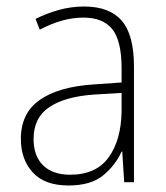

<svg xmlns="http://www.w3.org/2000/svg" viewBox="-20 -559 508 589"><path d="M238 -539Q316 -539 353.5 -495.5Q391 -452 391 -355V0H361L355 -94H353Q334 -52 296.5 -21Q259 10 190 10Q117 10 80.5 -30Q44 -70 44 -133Q44 -212 102 -252.5Q160 -293 267 -300L353 -306V-349Q353 -434 324.5 -469.5Q296 -505 236 -505Q204 -505 171 -496Q138 -487 102 -468L89 -501Q123 -518 160.5 -528.5Q198 -539 238 -539ZM270 -269Q180 -263 131.5 -230.5Q83 -198 83 -133Q83 -80 112.5 -51.5Q142 -23 195 -23Q275 -23 313.5 -76.5Q352 -130 353 -219V-274Z"/></svg>

Font: Noto Sans Kannada SemiCondensed ExtraLight
Style: Regular
Weight: 200
Width: 4
Designer: Jelle Bosma - Monotype Design Team
Foundry: Monotype Imaging Inc.
Version: Version 2.005; ttfautohint (v1.8.4.7-5d5b)